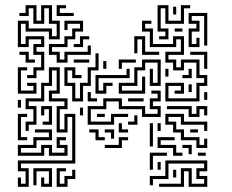

<svg xmlns="http://www.w3.org/2000/svg" viewBox="-20 -716 896 742"><path d="M85 -414V-426H109V-456H139V-504H109V-546H139V-564H91V-534H49V-636H91V-606H181V-576H199V-624H169V-684H151V-624H109V-684H91V-654H55V-666H79V-696H121V-636H139V-696H181V-636H211V-564H169V-594H79V-624H61V-546H79V-576H151V-534H121V-516H151V-444H121V-414ZM199 -654V-696H235V-684H211V-666H265V-654ZM595 -564V-576H619V-594H589V-696H631V-636H679V-696H715V-684H691V-624H619V-684H601V-606H631V-564ZM649 -660V-690H661V-660ZM709 -534V-606H739V-624H709V-666H781V-540H769V-654H721V-636H751V-594H721V-546H739V-570H751V-534ZM199 -474V-504H169V-546H229V-576H259V-606H289V-624H241V-600H229V-636H301V-594H271V-564H241V-534H181V-516H211V-486H229V-516H319V-540H331V-504H241V-474ZM619 -324V-396H691V-354H655V-366H679V-384H631V-336H739V-396H769V-414H739V-474H691V-444H649V-474H619V-516H679V-564H661V-534H559V-594H529V-636H565V-624H541V-606H571V-546H649V-576H691V-504H631V-486H661V-456H679V-486H751V-426H781V-384H751V-324ZM655 -594V-606H685V-594ZM265 -534V-546H289V-576H325V-564H301V-534ZM529 -504V-564H511V-510H499V-576H541V-516H595V-504ZM769 -450V-504H715V-516H781V-450ZM79 -474V-504H55V-516H91V-486H115V-474ZM259 -324V-384H229V-456H271V-426H295V-414H259V-444H241V-396H271V-336H289V-396H319V-456H349V-510H361V-444H331V-384H301V-324ZM265 -474V-486H325V-474ZM439 -450V-486H505V-474H451V-450ZM439 -354V-396H499V-456H529V-486H601V-384H559V-450H571V-396H589V-474H541V-444H511V-384H451V-366H529V-420H541V-354ZM379 -450V-480H391V-450ZM49 6V-30H61V-6H79V-54H49V-96H259V-264H241V-204H199V-306H229V-324H169V-366H199V-444H181V-384H151V-324H91V-306H121V-234H91V-210H79V-246H109V-294H79V-336H139V-396H169V-456H211V-354H181V-336H241V-294H211V-216H229V-276H271V-84H61V-66H91V6ZM49 -354V-456H85V-444H61V-366H109V-384H85V-396H121V-354ZM349 -354V-426H469V-450H481V-414H361V-366H379V-396H415V-384H391V-354ZM619 -420V-450H631V-420ZM685 -414V-426H709V-450H721V-414ZM709 -360V-390H721V-360ZM319 -234V-306H379V-336H451V-306H541V-276H589V-294H559V-336H589V-354H565V-366H601V-324H571V-306H601V-264H529V-294H439V-324H391V-294H331V-246H409V-276H475V-264H421V-234ZM769 -330V-360H781V-330ZM319 -324V-360H331V-336H355V-324ZM475 -324V-336H535V-324ZM49 -300V-330H61V-300ZM145 -234V-246H169V-294H151V-270H139V-306H181V-234ZM709 -264V-294H625V-306H721V-276H739V-306H781V-270H769V-294H751V-264ZM289 -270V-300H301V-270ZM49 -174V-276H85V-264H61V-186H85V-174ZM355 -264V-276H385V-264ZM739 -144V-174H679V-204H649V-234H619V-276H691V-246H781V-210H769V-234H679V-264H631V-246H661V-216H691V-186H751V-156H769V-180H781V-144ZM475 -234V-246H499V-270H511V-234ZM439 -204V-240H451V-216H475V-204ZM559 -150V-240H571V-150ZM589 -210V-240H601V-210ZM715 -204V-216H745V-204ZM409 -180V-204H385V-216H421V-180ZM49 -114V-156H109V-186H169V-204H115V-216H181V-174H121V-144H61V-126H139V-156H181V-126H229V-144H199V-186H235V-174H211V-156H241V-114H169V-144H151V-114ZM349 -174V-204H325V-216H361V-186H385V-174ZM649 -114V-144H589V-186H655V-174H601V-156H661V-126H685V-114ZM385 -144V-156H439V-186H475V-174H451V-144ZM709 -120V-144H685V-156H721V-120ZM559 -60V-126H625V-114H571V-60ZM745 -114V-126H775V-114ZM595 6V-6H679V-66H721V-6H769V-24H739V-66H769V-84H631V-24H571V0H559V-36H619V-96H781V-54H751V-36H781V6H709V-54H691V6ZM589 -60V-90H601V-60ZM139 6V-30H151V-6H169V-54H121V0H109V-66H181V6ZM199 6V-66H235V-54H211V-6H229V-36H259V-60H271V-24H241V6ZM649 -30V-60H661V-30Z"/></svg>

Font: Rubik Maze
Style: Regular
Weight: 400
Designer: Hubert and Fischer, NaN
Foundry: Hubert and Fischer, NaN
Version: Version 2.200